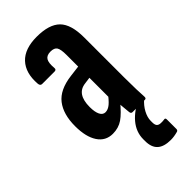

<svg xmlns="http://www.w3.org/2000/svg" viewBox="-221 -547 788 788"><g transform="rotate(-45 173.0 -152.5)"><path d="M233 0Q224 0 223 -10Q221 -27 219 -52.5Q217 -78 216 -98L207 -110V-358Q207 -390 199.5 -402Q192 -414 170 -414Q148 -414 139.5 -400.5Q131 -387 134 -355Q135 -344 124 -344H52Q41 -344 40 -358Q35 -424 69 -460.5Q103 -497 173 -497Q245 -497 277 -465Q309 -433 309 -357V-125Q309 -82 310 -55Q311 -28 312 -12Q313 0 305 0ZM113 6Q71 6 48 -29Q25 -64 25 -126Q25 -195 56 -235Q87 -275 159 -284L215 -291V-226L179 -221Q151 -218 137 -197.5Q123 -177 123 -139Q123 -110 131 -94Q139 -78 154 -78Q169 -78 184 -90.5Q199 -103 221 -133L229 -69Q196 -28 171 -11Q146 6 113 6ZM263 192Q224 192 204.5 174.5Q185 157 185 120V110Q185 68 213.5 34Q242 0 294 -23L304 -10L305 -5Q284 13 272 35.5Q260 58 260 78V87Q260 102 266 108Q272 114 284 114Q288 114 293 114Q298 114 303 113Q311 111 311 121V176Q311 184 304 186Q293 189 283 190.5Q273 192 263 192Z"/></g></svg>

Font: Sofia Sans Extra Condensed
Style: Bold
Weight: 700
Designer: Botio Nikoltchev, Ani Petrova
Foundry: lettersoup
Version: Version 4.101